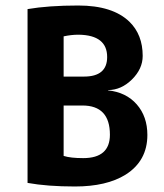

<svg xmlns="http://www.w3.org/2000/svg" viewBox="-20 -665 595 697"><path d="M80 -1V-632Q156 -645 264 -645Q389 -645 450 -586Q498 -539 498 -462Q498 -415 459 -376.5Q420 -338 372 -338V-337Q438 -330 476.5 -286Q515 -242 515 -175Q515 -81 436 -31Q367 12 252 12Q152 12 80 -1ZM211 -533V-387H285Q369 -387 369 -458Q369 -537 267 -539H264Q239 -539 211 -533ZM211 -282V-99Q236 -91 282 -91Q379 -91 379 -176Q379 -282 279 -282Z"/></svg>

Font: Tajawal
Style: Bold
Weight: 700
Designer: Boutros Fonts
Foundry: Created by Boutros International 2017
Version: Version 1.700